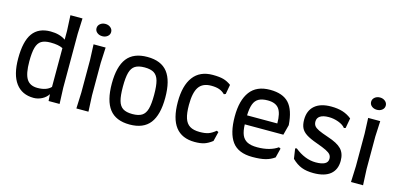

<svg xmlns="http://www.w3.org/2000/svg" viewBox="-72 -1262 3589 1735"><g transform="rotate(15 1722.5 -395.0)"><path d="M522 -149 528 0H425L421 -63Q400 -30 363 -11Q326 8 286 8Q177 8 118.5 -70.5Q60 -149 60 -301Q60 -462 114.5 -537Q169 -612 281 -612Q367 -612 422 -573V-655L415 -800H528L522 -655ZM422 -131V-494Q381 -515 306 -515Q251 -515 220.5 -496Q190 -477 177 -431Q164 -385 164 -301Q164 -186 195 -137Q226 -88 296 -88Q381 -88 422 -131Z M673 -748Q673 -773 693 -789.5Q713 -806 742 -806Q770 -806 790 -789.5Q810 -773 810 -748Q810 -723 790 -707Q770 -691 742 -691Q713 -691 693 -707Q673 -723 673 -748ZM691 -150V-455L685 -600H798L791 -455V-150L798 0H685Z M936 -301Q936 -461 996.5 -538.5Q1057 -616 1186 -616Q1315 -616 1375.5 -538.5Q1436 -461 1436 -301Q1436 -141 1375.5 -62.5Q1315 16 1186 16Q1057 16 996.5 -62.5Q936 -141 936 -301ZM1332 -300Q1332 -385 1319 -431.5Q1306 -478 1274.5 -498Q1243 -518 1186 -518Q1129 -518 1097.5 -498Q1066 -478 1053 -431.5Q1040 -385 1040 -300Q1040 -215 1053 -168.5Q1066 -122 1097.5 -102Q1129 -82 1186 -82Q1243 -82 1274.5 -102Q1306 -122 1319 -168.5Q1332 -215 1332 -300Z M1555 -295Q1555 -448 1616.5 -530Q1678 -612 1798 -612Q1861 -612 1898.5 -601.5Q1936 -591 1971 -565L1955 -476L1939 -469Q1915 -493 1885 -503.5Q1855 -514 1810 -514Q1730 -514 1694.5 -462Q1659 -410 1659 -295Q1659 -217 1674 -171Q1689 -125 1723 -104Q1757 -83 1815 -83Q1866 -83 1897 -94Q1928 -105 1963 -134L1980 -126L1958 -37Q1919 -7 1884 4.5Q1849 16 1795 16Q1555 16 1555 -295Z M2086 -301Q2086 -453 2147 -534.5Q2208 -616 2334 -616Q2453 -616 2510.5 -553.5Q2568 -491 2578 -351L2553 -255H2192Q2194 -193 2209.5 -156.5Q2225 -120 2259 -102Q2293 -84 2353 -84Q2414 -84 2462.5 -97.5Q2511 -111 2544 -135L2561 -127L2539 -39Q2502 -12 2455 0Q2408 12 2334 12Q2201 12 2143.5 -66.5Q2086 -145 2086 -301ZM2474 -339Q2474 -435 2442.5 -476.5Q2411 -518 2338 -518Q2285 -518 2253.5 -500.5Q2222 -483 2207.5 -444Q2193 -405 2191 -339Z M2702 -69 2688 -163 2702 -167Q2799 -89 2899 -89Q3012 -89 3012 -152Q3012 -175 3000 -190.5Q2988 -206 2957 -221.5Q2926 -237 2864 -259Q2799 -282 2763.5 -305Q2728 -328 2713.5 -358.5Q2699 -389 2699 -435Q2699 -520 2752.5 -566.5Q2806 -613 2906 -613Q2967 -613 3013.5 -598.5Q3060 -584 3098 -553L3081 -459L3066 -455Q3045 -482 3000.5 -498.5Q2956 -515 2910 -515Q2857 -515 2829.5 -497Q2802 -479 2802 -446Q2802 -421 2814 -405Q2826 -389 2856 -374.5Q2886 -360 2946 -340Q3039 -310 3077 -270Q3115 -230 3115 -161Q3115 -78 3061.5 -34Q3008 10 2904 10Q2839 10 2792.5 -8Q2746 -26 2702 -69Z M3242 -748Q3242 -773 3262 -789.5Q3282 -806 3311 -806Q3339 -806 3359 -789.5Q3379 -773 3379 -748Q3379 -723 3359 -707Q3339 -691 3311 -691Q3282 -691 3262 -707Q3242 -723 3242 -748ZM3260 -150V-455L3254 -600H3367L3360 -455V-150L3367 0H3254Z"/></g></svg>

Font: Farro
Style: Regular
Weight: 400
Designer: Aceler Chua
Foundry: Grayscale Limited
Version: Version 1.101